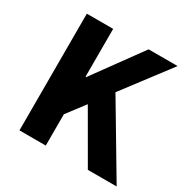

<svg xmlns="http://www.w3.org/2000/svg" viewBox="-149 -791 918 929"><g transform="rotate(30 310.0 -326.0)"><path d="M77 0V-652H224V-385H228L422 -652H584L387 -392L620 0H459L300 -275L224 -175V0Z"/></g></svg>

Font: Mada
Style: Bold
Weight: 700
Designer: Khaled Hosny
Version: Version 1.5